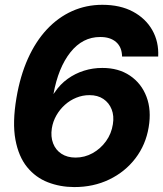

<svg xmlns="http://www.w3.org/2000/svg" viewBox="-20 -757 669 787"><path d="M283.9 9.8Q226.6 9.6 176.4 -9.8Q126.3 -29.1 91.2 -72Q56.2 -114.8 43.2 -184.7Q30.3 -254.5 47.4 -355.5Q62.6 -445.7 94.4 -516.6Q126.3 -587.5 172.3 -636.7Q218.4 -685.9 275.9 -711.6Q333.4 -737.3 399.5 -737.3Q472.7 -737.3 525 -709.3Q577.2 -681.3 604.3 -633.4Q631.4 -585.5 628.4 -525.4H480.4Q479.6 -564.2 455.6 -584.9Q431.5 -605.6 390.7 -605.3Q318.8 -605.6 268.7 -542.7Q218.7 -479.8 199.1 -371.3L205 -379.5Q226.7 -411.8 257.4 -433.8Q288.1 -455.9 324.5 -467.3Q360.8 -478.7 399.5 -478.5Q465.8 -478.7 512.7 -447Q559.7 -415.3 580.5 -360.4Q601.3 -305.6 589.4 -235.5Q577.5 -163.5 535.1 -108Q492.7 -52.5 427.9 -21.3Q363.2 10 283.9 9.8ZM289.7 -111.1Q327 -111.1 359.6 -129.2Q392.2 -147.3 414.6 -178.3Q436.9 -209.3 442.7 -247.9Q448.2 -281.9 437.6 -308.8Q427.1 -335.6 403.7 -351.4Q380.3 -367.2 346.2 -367Q318.5 -367 292.7 -356.5Q267 -346.1 246 -327.3Q225.1 -308.5 211 -283.8Q197 -259.2 192.5 -231.1Q187.2 -197 197.6 -169.7Q207.9 -142.4 231.7 -126.8Q255.6 -111.1 289.7 -111.1Z"/></svg>

Font: Inter Tight
Style: Italic
Weight: 400
Italic angle: -9.39999°
Designer: Rasmus Andersson
Foundry: rsms
Version: Version 3.002